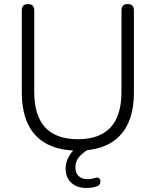

<svg xmlns="http://www.w3.org/2000/svg" viewBox="-20 -731 764 942"><path d="M362 8Q227 8 157 -64.5Q87 -137 87 -275V-680Q87 -711 117 -711Q148 -711 148 -680V-280Q148 -48 362 -48Q576 -48 576 -280V-680Q576 -711 607 -711Q637 -711 637 -680V-275Q637 -137 567 -64.5Q497 8 362 8ZM401 191Q357 191 329.5 165.5Q302 140 302 96Q302 58 326.5 23Q351 -12 394 -34L419 0Q396 10 373 33.5Q350 57 350 90Q350 120 367 134Q384 148 409 148Q419 148 428 146.5Q437 145 446 142Q462 137 468.5 145.5Q475 154 472 166Q469 178 458 182Q443 188 429 189.5Q415 191 401 191Z"/></svg>

Font: Nunito Light
Style: Regular
Weight: 300
Designer: Vernon Adams
Foundry: Vernon Adams
Version: Version 3.601; ttfautohint (v1.8.2.53-6de2)